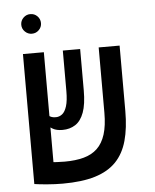

<svg xmlns="http://www.w3.org/2000/svg" viewBox="-54 -808 694 862"><g transform="rotate(-5 293.0 -376.5)"><path d="M193.8 9.3Q159.7 9.3 124 6.3Q88.4 3.4 66.9 0L89.4 -98.1Q92.8 -96.7 106 -95.2Q119.1 -93.8 137.9 -92Q156.7 -90.3 176.3 -89.4Q195.8 -88.4 211.4 -88.4Q260.3 -88.4 297.1 -98.4Q334 -108.4 358.4 -131.6Q382.8 -154.8 395.3 -194.1Q407.7 -233.4 407.7 -292V-585.9H502V-291.5Q502 -214.4 486.3 -157.7Q470.7 -101.1 435.1 -64Q399.4 -26.9 340.3 -8.8Q281.2 9.3 193.8 9.3ZM160.6 0.5 66.4 -0.5V-585.9H160.6ZM213.9 -231Q187 -231 170.2 -240.7Q153.3 -250.5 139.2 -262.7L156.2 -301.3Q163.1 -295.4 170.7 -293Q178.2 -290.5 189 -290.5Q204.6 -290.5 217.5 -300.5Q230.5 -310.5 238.3 -335.2Q246.1 -359.9 246.1 -403.3V-585.9H324.2V-399.9Q324.2 -336.9 310.5 -300Q296.9 -263.2 272 -247.1Q247.1 -231 213.9 -231ZM114.7 -673.3Q96.7 -673.3 83.5 -686.3Q70.3 -699.2 70.3 -717.3Q70.3 -735.8 83.5 -748.8Q96.7 -761.7 114.7 -761.7Q133.3 -761.7 146.2 -748.8Q159.2 -735.8 159.2 -717.3Q159.2 -699.2 146.2 -686.3Q133.3 -673.3 114.7 -673.3Z"/></g></svg>

Font: Cascadia Mono
Style: Regular
Weight: 400
Monospace: yes
Designer: Aaron Bell
Foundry: Saja Typeworks
Version: Version 2404.023